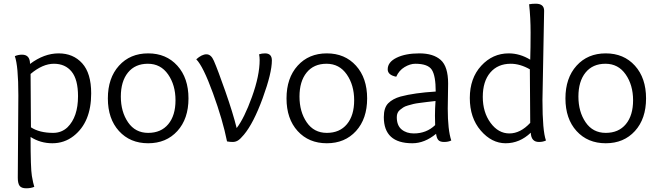

<svg xmlns="http://www.w3.org/2000/svg" viewBox="-20 -763 3551 1036"><path d="M76 196 79 -249Q79 -407 60 -460Q78 -468 99 -468Q142 -468 142 -418Q218 -475 296.5 -475Q375 -475 423.5 -421.5Q472 -368 472 -259Q472 -103 377 -29Q327 10 262.5 10Q198 10 145 -24Q145 146 152 186.5Q159 227 165 245Q147 253 121.5 253Q96 253 86 240Q76 227 76 196ZM147 -76Q193 -46 267 -46Q312 -46 344 -76Q401 -132 401 -244Q401 -334 366.5 -376.5Q332 -419 271 -419Q210 -419 145 -364Q147 -144 147 -76Z M997 -232Q997 -122 937 -56Q877 10 779.5 10Q682 10 622 -56Q562 -122 562 -232Q562 -342 622 -408.5Q682 -475 779.5 -475Q877 -475 937 -408.5Q997 -342 997 -232ZM779.5 -46Q849 -46 888 -93Q927 -140 927 -222Q927 -304 887 -361.5Q847 -419 778 -419Q709 -419 670.5 -371.5Q632 -324 632 -242Q632 -160 671 -103Q710 -46 779.5 -46Z M1410 -475Q1447 -475 1447 -437Q1447 -369 1397.5 -233.5Q1348 -98 1296 -36Q1277 -13 1264 -5Q1251 3 1235.5 3Q1220 3 1205 0Q1182 -115 1129 -260.5Q1076 -406 1039 -443Q1069 -470 1094 -470Q1119 -470 1134 -435Q1155 -387 1196 -270Q1237 -153 1257 -72Q1298 -125 1339.5 -240Q1381 -355 1381 -439Q1381 -455 1378 -470Q1393 -475 1410 -475Z M1961 -232Q1961 -122 1901 -56Q1841 10 1743.5 10Q1646 10 1586 -56Q1526 -122 1526 -232Q1526 -342 1586 -408.5Q1646 -475 1743.5 -475Q1841 -475 1901 -408.5Q1961 -342 1961 -232ZM1743.5 -46Q1813 -46 1852 -93Q1891 -140 1891 -222Q1891 -304 1851 -361.5Q1811 -419 1742 -419Q1673 -419 1634.5 -371.5Q1596 -324 1596 -242Q1596 -160 1635 -103Q1674 -46 1743.5 -46Z M2398 -312 2396 -177Q2396 -62 2415 -5Q2399 3 2376.5 3Q2354 3 2345 -7.5Q2336 -18 2333 -41Q2271 10 2205 10Q2051 10 2051 -131Q2051 -182 2075 -206Q2099 -230 2141 -242Q2216 -262 2331 -269Q2331 -354 2310 -386.5Q2289 -419 2221 -419Q2193 -419 2163 -401Q2133 -383 2118 -349Q2072 -358 2072 -389Q2072 -428 2120 -451.5Q2168 -475 2243 -475Q2318 -475 2358 -439.5Q2398 -404 2398 -312ZM2330 -218Q2301 -215 2286.5 -213Q2272 -211 2247.5 -208Q2223 -205 2211 -202Q2199 -199 2181.5 -194Q2164 -189 2155.5 -183Q2147 -177 2138 -170Q2121 -156 2121 -131Q2121 -86 2147 -64.5Q2173 -43 2213 -43Q2281 -43 2328 -88Q2327 -102 2327 -139Q2327 -176 2330 -218Z M2916 -705 2907 -223Q2907 -56 2926 -5Q2910 3 2888 3Q2846 3 2844 -47Q2784 10 2708.5 10Q2633 10 2574 -58.5Q2515 -127 2515 -234Q2515 -341 2576.5 -408Q2638 -475 2725 -475Q2785 -475 2841 -441Q2843 -505 2843 -586.5Q2843 -668 2835 -740Q2851 -743 2871 -743Q2916 -743 2916 -705ZM2839 -389Q2786 -419 2736 -419Q2666 -419 2625.5 -371.5Q2585 -324 2585 -240.5Q2585 -157 2627 -100Q2669 -43 2728.5 -43Q2788 -43 2841 -100Q2839 -358 2839 -389Z M3466 -232Q3466 -122 3406 -56Q3346 10 3248.5 10Q3151 10 3091 -56Q3031 -122 3031 -232Q3031 -342 3091 -408.5Q3151 -475 3248.5 -475Q3346 -475 3406 -408.5Q3466 -342 3466 -232ZM3248.5 -46Q3318 -46 3357 -93Q3396 -140 3396 -222Q3396 -304 3356 -361.5Q3316 -419 3247 -419Q3178 -419 3139.5 -371.5Q3101 -324 3101 -242Q3101 -160 3140 -103Q3179 -46 3248.5 -46Z"/></svg>

Font: Overlock
Style: Regular
Weight: 400
Designer: Dario Muhafara
Foundry: Dario Manuel Muhafara
Version: Version 1.001